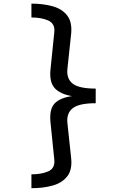

<svg xmlns="http://www.w3.org/2000/svg" viewBox="-20 -877 655 1037"><path d="M149.7 -857.4Q213.3 -857.4 264.6 -843.1Q315.9 -828.7 343.3 -792.8Q370.8 -756.9 364.1 -692.8L344.1 -505.1Q338.5 -451.8 372.8 -425.1Q407.2 -398.5 496.9 -398.5V-319.5Q407.2 -319.5 372.8 -292.6Q338.5 -265.6 344.1 -212.3L364.1 -25.1Q371.3 39 343.6 74.9Q315.9 110.8 264.6 125.1Q213.3 139.5 149.7 139.5V64.6Q204.6 64.6 241.3 48.2Q277.9 31.8 273.3 -14.4L252.8 -215.4Q245.6 -286.7 274.6 -317.7Q303.6 -348.7 368.7 -357.9Q304.6 -368.7 275.1 -401.5Q245.6 -434.4 252.8 -502.6L273.3 -703.6Q277.9 -749.2 241.3 -765.9Q204.6 -782.6 149.7 -782.6Z"/></svg>

Font: Fira Code Retina
Style: Regular
Weight: 450
Monospace: yes
Designer: Carrois Corporate, Edenspiekermann AG, Nikita Prokopov
Foundry: Carrois Corporate, Edenspiekermann AG, Nikita Prokopov
Version: Version 6.002